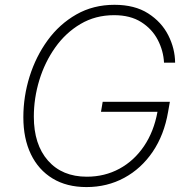

<svg xmlns="http://www.w3.org/2000/svg" viewBox="-20 -757 780 787"><path d="M334.5 9.8Q253.4 9.8 195.6 -25.4Q137.7 -60.5 106.7 -124.8Q75.7 -189 75.7 -276.4Q75.7 -361.3 101.3 -443.4Q127 -525.4 175.3 -591.8Q223.6 -658.2 293 -697.8Q362.3 -737.3 449.2 -737.3Q532.2 -737.3 587.2 -702.1Q642.1 -667 669.7 -612.5Q697.3 -558.1 697.8 -500H652.3Q649.9 -548.8 626.7 -593.5Q603.5 -638.2 558.8 -666.5Q514.2 -694.8 447.8 -694.8Q371.1 -694.8 310.1 -658.7Q249 -622.6 206.3 -562.3Q163.6 -502 141.1 -428.2Q118.7 -354.5 118.7 -278.8Q118.7 -164.6 176.8 -98.6Q234.9 -32.7 335.9 -32.7Q409.2 -32.7 469.5 -65.4Q529.8 -98.1 570.3 -158Q610.8 -217.8 625.5 -298.8H394L400.9 -339.8H676.3L668.9 -297.9Q652.8 -204.1 606 -135Q559.1 -65.9 489.3 -28.1Q419.4 9.8 334.5 9.8Z"/></svg>

Font: Inter Extra Light
Style: Italic
Weight: 200
Italic angle: -9.39999°
Designer: Rasmus Andersson
Foundry: rsms
Version: Version 4.000;git-3c8e0fc